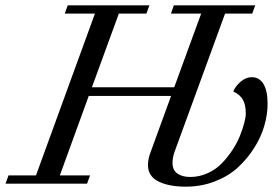

<svg xmlns="http://www.w3.org/2000/svg" viewBox="-61 -683 1025 714"><path d="M-40.5 0 -29.3 -30.8H72.8L292 -632.3H179.7L190.9 -663.1H494.6L483.4 -632.3H380.9L280.8 -358.4H586.9L687 -632.3H574.7L585.4 -663.1H888.2L877 -632.3H775.9L587.9 -117.7Q580.6 -97.2 580.6 -76.7Q580.6 -49.8 598.9 -37.4Q617.2 -24.9 646.5 -24.9Q680.2 -24.9 710.9 -38.8Q741.7 -52.7 763.4 -75.2Q785.2 -97.7 803 -124.5Q820.8 -151.4 831.3 -178Q841.8 -204.6 847.4 -226.1Q853 -247.6 853 -260.7Q853 -293.5 842 -312.5Q831.1 -331.5 806.6 -342.8Q813.5 -361.3 833.3 -378.7Q853 -396 875.5 -396Q903.3 -396 918.7 -370.8Q934.1 -345.7 934.1 -297.4Q934.1 -257.8 922.1 -215.8Q910.2 -173.8 884.5 -133.3Q858.9 -92.8 824 -60.5Q789.1 -28.3 738.3 -8.5Q687.5 11.2 629.9 11.2Q567.4 11.2 528.3 -8.1Q489.3 -27.3 489.3 -69.8Q489.3 -92.3 499 -117.2L575.2 -326.2H269L161.6 -30.8H273.9L262.7 0Z"/></svg>

Font: Elstob 10pt
Style: Italic
Weight: 400
Italic angle: -20°
Designer: Peter S. Baker
Version: Version 1.015